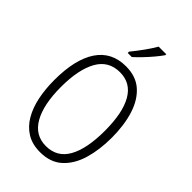

<svg xmlns="http://www.w3.org/2000/svg" viewBox="-278 -1048 1159 1159"><g transform="rotate(45 301.0 -468.5)"><path d="M547 -358Q547 -255 522.5 -172Q498 -89 444 -39.5Q390 10 302 10Q235 10 188 -19Q141 -48 111.5 -99Q82 -150 68.5 -216.5Q55 -283 55 -359Q55 -536 118 -630Q181 -724 303 -724Q388 -724 441.5 -677Q495 -630 521 -547.5Q547 -465 547 -358ZM113 -358Q113 -208 160.5 -124.5Q208 -41 301 -41Q396 -41 442 -123Q488 -205 488 -358Q488 -511 441.5 -592Q395 -673 303 -673Q206 -673 159.5 -590Q113 -507 113 -358ZM423 -939Q408 -917 384.5 -889Q361 -861 335 -834Q309 -807 288 -788H253V-799Q283 -836 310.5 -874Q338 -912 358 -947H423Z"/></g></svg>

Font: Noto Sans Tamil Condensed Light
Style: Regular
Weight: 300
Width: 3
Designer: Jelle Bosma - Monotype Design Team
Foundry: Monotype Imaging Inc.
Version: Version 2.004; ttfautohint (v1.8.4.7-5d5b)